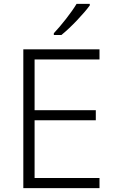

<svg xmlns="http://www.w3.org/2000/svg" viewBox="-20 -968 593 988"><path d="M442 -940V-948H374C348 -904 294 -836 257 -797V-788H296C346 -828 412 -899 442 -940ZM492 0V-52H158V-349H473V-401H158V-662H492V-714H100V0Z"/></svg>

Font: Noto Sans Khmer UI Light
Style: Regular
Weight: 300
Designer: Danh Hong and the Monotype Design Team
Foundry: Monotype Imaging Inc.
Version: Version 2.002